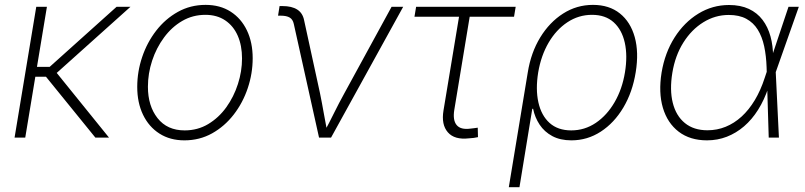

<svg xmlns="http://www.w3.org/2000/svg" viewBox="-20 -567 3316 791"><path d="M173.3 -539.1 84 0H40L129.4 -539.1ZM517.6 -539.1 196.3 -251H104.5L111.3 -291.5H184.6L460.4 -539.1ZM373 0 165 -256.3 200.7 -282.7 429.2 0Z M739.7 11.2Q680.7 11.2 637 -16.6Q593.3 -44.4 569.3 -94.2Q545.4 -144 545.4 -209Q545.4 -272 565.7 -332Q585.9 -392.1 623.5 -440.7Q661.1 -489.3 712.9 -518.1Q764.6 -546.9 827.1 -546.9Q886.7 -546.9 930.2 -519Q973.6 -491.2 997.3 -441.7Q1021 -392.1 1021 -327.1Q1021 -264.2 1000.7 -203.9Q980.5 -143.6 942.9 -95Q905.3 -46.4 853.8 -17.6Q802.2 11.2 739.7 11.2ZM740.7 -29.8Q794.4 -29.8 837.9 -55.9Q881.3 -82 912.4 -125.2Q943.4 -168.5 960.2 -220.9Q977.1 -273.4 977.1 -326.2Q977.1 -379.4 959.5 -419.7Q941.9 -460 908 -482.9Q874 -505.9 826.2 -505.9Q773.9 -505.9 730.7 -480.7Q687.5 -455.6 655.8 -412.6Q624 -369.6 606.7 -316.9Q589.4 -264.2 589.4 -209.5Q589.4 -130.4 629.2 -80.1Q668.9 -29.8 740.7 -29.8Z M1294.4 0 1190.4 -468.3Q1186.5 -486.8 1173.6 -494.6Q1160.6 -502.4 1137.2 -502.4H1125.5L1131.8 -542H1143.6Q1182.1 -542 1204.6 -527.6Q1227.1 -513.2 1232.9 -483.4L1298.3 -183.1Q1306.6 -142.6 1313.7 -101.8Q1320.8 -61 1328.6 -21.5H1314.9Q1336.4 -61 1356.4 -101.8Q1376.5 -142.6 1398.9 -183.1L1593.3 -539.1H1641.1L1343.8 0Z M1912.1 2.9Q1852.5 9.8 1825 -22Q1797.4 -53.7 1807.1 -111.8L1871.1 -498H1687.5L1694.3 -539.1H2104.5L2097.7 -498H1915L1851.6 -114.3Q1844.7 -71.8 1861.3 -51.8Q1877.9 -31.7 1918 -37.1Q1924.8 -37.6 1932.6 -38.8Q1940.4 -40 1948.2 -41L1949.2 -2Q1940.9 0 1931.4 1.2Q1921.9 2.4 1912.1 2.9Z M2076.2 204.1 2154.3 -268.6Q2167.5 -350.6 2205.8 -413.1Q2244.1 -475.6 2300 -511.2Q2356 -546.9 2422.9 -546.9Q2489.7 -546.9 2533.7 -511.7Q2577.6 -476.6 2595 -414.1Q2612.3 -351.6 2599.1 -270Q2585.9 -187.5 2548.1 -124Q2510.3 -60.5 2455.1 -24.7Q2399.9 11.2 2334 11.2Q2288.1 11.2 2255.4 -6.3Q2222.7 -23.9 2203.1 -53.5Q2183.6 -83 2176.3 -118.7H2172.9L2120.1 204.1ZM2333.5 -29.8Q2388.7 -29.8 2434.6 -60.8Q2480.5 -91.8 2512 -146Q2543.5 -200.2 2554.7 -269Q2565.9 -337.4 2554 -391.1Q2542 -444.8 2508.1 -475.3Q2474.1 -505.9 2418.9 -505.9Q2363.8 -505.9 2317.6 -475.3Q2271.5 -444.8 2240.2 -391.4Q2209 -337.9 2197.3 -269Q2186 -199.7 2198 -145.5Q2210 -91.3 2244.1 -60.5Q2278.3 -29.8 2333.5 -29.8Z M2892.6 11.2Q2822.8 11.2 2776.1 -24.4Q2729.5 -60.1 2710.9 -123Q2692.4 -186 2705.6 -268.1Q2719.2 -349.6 2759 -412.4Q2798.8 -475.1 2856.9 -510.7Q2915 -546.4 2983.4 -546.4Q3030.8 -546.4 3065.2 -530.3Q3099.6 -514.2 3121.6 -485.1Q3143.6 -456.1 3154.3 -417Q3165 -377.9 3165 -332H3179.2L3175.8 -271.5L3189 0H3147L3138.2 -290Q3136.7 -336.9 3128.2 -376.5Q3119.6 -416 3101.8 -444.8Q3084 -473.6 3054.7 -489.5Q3025.4 -505.4 2982.4 -505.4Q2926.3 -505.4 2877.7 -475.3Q2829.1 -445.3 2795.4 -391.8Q2761.7 -338.4 2750 -267.6Q2738.3 -196.8 2751.7 -143.3Q2765.1 -89.8 2801.5 -60.1Q2837.9 -30.3 2894.5 -30.3Q2934.1 -30.3 2969.5 -44.7Q3004.9 -59.1 3035.2 -86.7Q3065.4 -114.3 3089.6 -154.5Q3113.8 -194.8 3130.4 -246.1L3228.5 -539.1H3271L3175.3 -268.1L3159.2 -207H3146Q3128.9 -155.8 3103.5 -115.2Q3078.1 -74.7 3045.4 -46.6Q3012.7 -18.6 2974.4 -3.7Q2936 11.2 2892.6 11.2Z"/></svg>

Font: Inter 18pt ExtraLight
Style: Italic
Weight: 250
Italic angle: -9.3988°
Designer: Rasmus Andersson
Foundry: rsms
Version: Version 4.001;git-66647c0bb